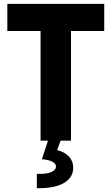

<svg xmlns="http://www.w3.org/2000/svg" viewBox="-20 -740 587 1010"><path d="M193.4 -577.1H18.6V-719.7H528.3V-577.1H353.5V0H193.4ZM274.4 134.8Q274.4 120.6 254.9 110.4Q235.4 100.1 200.2 97.7L232.4 0H298.8L280.8 49.3Q320.3 59.6 342.8 83.5Q365.2 107.4 365.2 142.6Q365.2 192.9 317.6 221.9Q270 251 173.8 250V174.8Q225.1 176.3 249.8 165.3Q274.4 154.3 274.4 134.8Z"/></svg>

Font: Reddit Sans Fudge ExtraBold
Style: Regular
Weight: 800
Designer: Stephen Hutchings
Foundry: Reddit
Version: Version 1.011